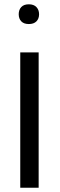

<svg xmlns="http://www.w3.org/2000/svg" viewBox="-20 -887 285 907"><path d="M162.6 -639.6V0H75.7V-639.6ZM152.1 -786.1Q139.6 -773.4 116.2 -773.4Q92.8 -773.4 80.6 -786.1Q68.4 -798.8 68.4 -819.8Q68.4 -840.8 80.6 -853.8Q92.8 -866.7 116.2 -866.7Q139.6 -866.7 152.1 -853.5Q164.6 -840.3 164.6 -819.6Q164.6 -798.8 152.1 -786.1Z"/></svg>

Font: Yantramanav
Style: Regular
Weight: 400
Version: Version 1.000;PS 1.0;hotconv 1.0.72;makeotf.lib2.5.5900; ttf